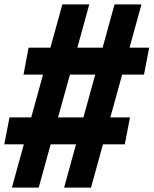

<svg xmlns="http://www.w3.org/2000/svg" viewBox="-28 -750 696 870"><path d="M147.5 100 201.5 -96H316.5L262.5 100H384.5L438.5 -96H537.5L561 -218H472L525.5 -412H624.5L648 -534H559L613 -730H491L437 -534H322.5L376.5 -730H254.5L200.5 -534H101.5L78.5 -412H167L113.5 -218H15L-8.5 -96H80L26 100ZM235 -218 289 -412H403.5L350 -218Z"/></svg>

Font: Monaspace Krypton
Style: Bold Italic
Weight: 700
Italic angle: -11°
Designer: Riley Cran & the Lettermatic Team
Foundry: Lettermatic
Version: Version 1.101 (Monaspace Krypton)